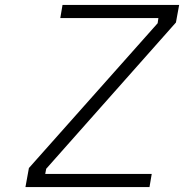

<svg xmlns="http://www.w3.org/2000/svg" viewBox="-20 -757 745 777"><path d="M83 0 97 -77 618 -663 621 -684H224L233 -737H705L692 -666L167 -74L163 -53H594L585 0Z"/></svg>

Font: Tomorrow Light
Style: Italic
Weight: 300
Italic angle: -10°
Designer: Tony de Marco, Monica Rizzolli
Foundry: Just in Type
Version: Version 2.002